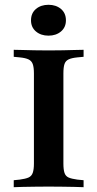

<svg xmlns="http://www.w3.org/2000/svg" viewBox="-20 -778 404 798"><path d="M171.8 -2.4Q147.6 -2.4 122.2 -2Q96.8 -1.6 74.6 -1.2Q52.4 -0.8 37.1 0V-29L62.1 -31.5Q86.3 -34.7 98.8 -40.3Q111.3 -46 116.1 -59.7Q121 -73.4 121 -98.4V-472.6Q121 -498.4 116.1 -511.7Q111.3 -525 98.8 -531Q86.3 -537.1 62.1 -539.5L37.1 -541.9V-571Q52.4 -571 74.6 -570.2Q96.8 -569.4 122.2 -569Q147.6 -568.5 171.8 -568.5H182.3H191.9Q216.9 -568.5 241.9 -569Q266.9 -569.4 289.1 -570.2Q311.3 -571 327.4 -571V-541.9L301.6 -539.5Q277.4 -537.1 264.9 -531Q252.4 -525 248 -511.7Q243.5 -498.4 243.5 -472.6V-98.4Q243.5 -73.4 248 -59.7Q252.4 -46 264.9 -40.3Q277.4 -34.7 301.6 -31.5L327.4 -29V0Q311.3 -0.8 289.1 -1.2Q266.9 -1.6 241.9 -2Q216.9 -2.4 191.9 -2.4H182.3ZM181.5 -629.8Q150 -629.8 129.4 -647.2Q108.9 -664.5 108.9 -693.5Q108.9 -723.4 129.4 -740.7Q150 -758.1 181.5 -758.1Q212.9 -758.1 233.5 -740.7Q254 -723.4 254 -693.5Q254 -664.5 233.5 -647.2Q212.9 -629.8 181.5 -629.8Z"/></svg>

Font: Playfair 5pt SemiExpanded Light
Style: Bold
Weight: 700
Version: Version 2.203